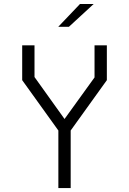

<svg xmlns="http://www.w3.org/2000/svg" viewBox="-20 -962 660 982"><path d="M93.5 -552V-730H156.5V-568L320 -339.5H300L463.5 -566V-730H526.5V-552L341.5 -294.5H278.5ZM278.5 -334.5H341.5V0H278.5ZM459 -941.5H389L278 -825H332.5Z"/></svg>

Font: Monaspace Krypton Var ExLight
Style: Regular
Weight: 200
Designer: Riley Cran and the Lettermatic Team
Version: Version 1.200 (Monaspace Krypton Var)